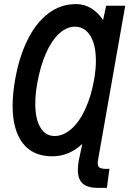

<svg xmlns="http://www.w3.org/2000/svg" viewBox="-20 -753 640 936"><path d="M350 -733Q392 -733 425.5 -712Q459 -691 482.5 -655.5L497.5 -725H590.5L458.5 23.5Q456.5 33.5 456.5 43Q456.5 55 462 61Q467.5 67 479.2 69Q491 71 513.5 70L501 163H457.5Q407 163 383.2 141.8Q359.5 120.5 359.5 75Q359.5 57.5 363.5 32.5L381 -51.5Q349 -21 312 -6Q275 9 234.5 9Q140 9 90.8 -55.2Q41.5 -119.5 41.5 -237.5Q41.5 -295.5 53.5 -363.5Q73.5 -477 115 -560Q156.5 -643 216.2 -688Q276 -733 350 -733ZM152 -247.5Q152 -173 176.8 -131.5Q201.5 -90 246 -90Q288.5 -90 327.2 -123.8Q366 -157.5 395 -219.5Q424 -281.5 438.5 -363.5Q447.5 -414.5 447.5 -457Q447.5 -508.5 435.2 -545.8Q423 -583 400.2 -603Q377.5 -623 346 -623Q305 -623 268.2 -589.2Q231.5 -555.5 204 -493Q176.5 -430.5 161.5 -346.5Q152 -293 152 -247.5Z"/></svg>

Font: JuliaMono
Style: Bold Italic
Weight: 700
Italic angle: -9°
Monospace: yes
Designer: cormullion
Foundry: corm
Version: Version 0.057; ttfautohint (v1.8.4)